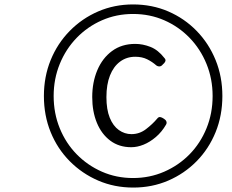

<svg xmlns="http://www.w3.org/2000/svg" viewBox="-20 -925 1045 866"><path d="M581 -79Q496 -79 423 -110.5Q350 -142 294.5 -198Q239 -254 208.5 -329Q178 -404 178 -492Q178 -579 208.5 -654Q239 -729 294.5 -785.5Q350 -842 423 -873.5Q496 -905 580 -905Q666 -905 739 -873.5Q812 -842 867 -785.5Q922 -729 952.5 -654Q983 -579 983 -492Q983 -404 952.5 -329Q922 -254 867 -198Q812 -142 739 -110.5Q666 -79 581 -79ZM580 -122Q655 -122 720.5 -150.5Q786 -179 835 -229Q884 -279 911.5 -346.5Q939 -414 939 -492Q939 -569 911.5 -636.5Q884 -704 835 -754.5Q786 -805 721 -833.5Q656 -862 580 -862Q505 -862 440 -833.5Q375 -805 326 -754.5Q277 -704 249.5 -636.5Q222 -569 222 -492Q222 -414 249.5 -346.5Q277 -279 326 -229Q375 -179 440 -150.5Q505 -122 580 -122ZM572 -261Q517 -261 477.5 -290.5Q438 -320 417 -371Q396 -422 396 -487Q396 -554 419 -608.5Q442 -663 485.5 -695Q529 -727 590 -727Q624 -727 658.5 -713.5Q693 -700 721 -664Q729 -656 725.5 -648Q722 -640 715 -635Q708 -626 700 -625.5Q692 -625 685 -630Q667 -646 644 -657.5Q621 -669 590 -669Q551 -669 521.5 -647Q492 -625 476 -584.5Q460 -544 460 -487Q460 -431 475 -394Q490 -357 516 -338.5Q542 -320 573 -320Q609 -320 638.5 -342.5Q668 -365 689 -390Q695 -398 702.5 -397Q710 -396 720 -389Q728 -384 730.5 -377Q733 -370 729 -363Q710 -330 683 -307Q656 -284 627.5 -272.5Q599 -261 572 -261Z"/></svg>

Font: Playwrite US Trad Light
Style: Regular
Weight: 300
Designer: Veronika Burian, José Scaglione
Foundry: TypeTogether
Version: Version 1.003